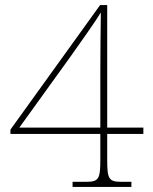

<svg xmlns="http://www.w3.org/2000/svg" viewBox="-20 -734 599 754"><path d="M265 0H496V-20H457C407 -20 401 -31 401 -108V-208H543V-233H401V-714H373L21 -225V-208H374V-108C374 -31 368 -20 318 -20H265ZM56 -233 257 -512C293 -562 363 -662 376 -685C375 -623 374 -507 374 -449V-233Z"/></svg>

Font: Noto Serif Georgian Thin
Style: Regular
Weight: 100
Designer: Monotype Design Team, Akaki Razmadze
Foundry: Google LLC
Version: Version 2.003